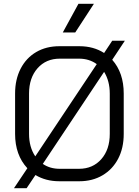

<svg xmlns="http://www.w3.org/2000/svg" viewBox="-20 -953 736 1018"><path d="M575 -636Q636 -567 636 -457V-243Q636 -168 606.5 -111.5Q577 -55 523.5 -23.5Q470 8 401 8H294Q223 8 168 -25L121 45H54L125 -61Q60 -131 60 -243V-457Q60 -532 89.5 -589Q119 -646 172 -677Q225 -708 295 -708H401Q476 -708 532 -672L575 -737H642ZM167 -124 493 -613Q453 -642 399 -642H297Q224 -642 179 -591Q134 -540 134 -457V-243Q134 -173 167 -124ZM532 -572 207 -84Q245 -58 296 -58H399Q472 -58 517 -109Q562 -160 562 -243V-457Q562 -523 532 -572ZM396 -933H478L379 -781H313Z"/></svg>

Font: Stavian Regular
Style: Regular
Weight: 400
Version: Version 1.000; ttfautohint (v1.6)